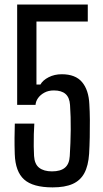

<svg xmlns="http://www.w3.org/2000/svg" viewBox="-20 -820 453 848"><path d="M212.4 7.6Q125.4 7.6 86.6 -27.2Q47.8 -61.9 45.2 -139.3Q43.9 -179.6 44.2 -210.8Q44.5 -242 45.4 -274.1H131.6Q130.1 -254.5 129.4 -227.3Q128.6 -200.1 129 -174Q129.4 -147.9 130.4 -131.3Q132.6 -94.8 153.1 -79Q173.7 -63.1 209.6 -63.1Q247.5 -63.1 266.8 -79.4Q286.1 -95.6 288.1 -130.5Q291.8 -188.3 292.4 -246.6Q292.9 -304.9 289.3 -356.5Q287.1 -389.6 269.3 -405.1Q251.5 -420.6 217.8 -420.6Q194.1 -420.6 176.3 -411Q158.5 -401.4 148.2 -387Q137.9 -372.5 137 -356.9H55.8V-800H367.7V-724.8H141V-446.5H158.4Q169 -465.7 194.8 -478.9Q220.5 -492.1 252.8 -492.1Q313.2 -492.1 342.4 -457.4Q371.7 -422.6 374.6 -359.9Q376.6 -328.5 376.9 -290.7Q377.2 -252.8 376.4 -214.1Q375.6 -175.4 373.6 -140.9Q370.1 -88 352.5 -55.3Q334.8 -22.6 300.6 -7.5Q266.5 7.6 212.4 7.6Z"/></svg>

Font: Big Shoulders Text SC Thin
Style: Regular
Weight: 100
Designer: Patric King
Foundry: XO Type Co
Version: Version 2.002